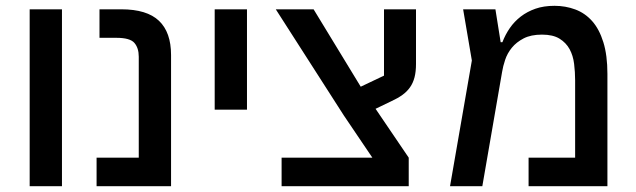

<svg xmlns="http://www.w3.org/2000/svg" viewBox="-20 -640 2185 660"><path d="M82 -608H193V0H82Z M312 -98H457V-445Q457 -475 442 -492.5Q427 -510 380 -510H322V-608H397Q485 -608 526.5 -568.5Q568 -529 568 -451V0H312Z M718 -608H829V-263H718Z M948 -98H1260L1162 -243L928 -608H1058L1220 -342L1300 -380V-608H1410V-420Q1410 -394 1405 -374.5Q1400 -355 1389.5 -340Q1379 -325 1363 -313.5Q1347 -302 1325 -292L1271 -266L1385 -98V0H948Z M1602 -432 1572 -608H1683L1701 -495H1707Q1717 -521 1732.5 -543.5Q1748 -566 1770 -583Q1792 -600 1820.5 -610Q1849 -620 1886 -620Q1924 -620 1957.5 -607.5Q1991 -595 2015.5 -567.5Q2040 -540 2054 -495Q2068 -450 2068 -386V0H1797V-98H1957V-364Q1957 -392 1953.5 -420.5Q1950 -449 1938 -471Q1926 -493 1903.5 -507Q1881 -521 1843 -521Q1805 -521 1780 -508Q1755 -495 1739.5 -476Q1724 -457 1716.5 -434.5Q1709 -412 1706 -393L1638 0H1527Z"/></svg>

Font: IBM Plex Sans Hebrew Medium
Style: Regular
Weight: 500
Designer: Mike Abbink, Paul van der Laan, Pieter van Rosmalen, Yanek Iontef
Foundry: Bold Monday
Version: Version 1.2